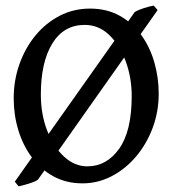

<svg xmlns="http://www.w3.org/2000/svg" viewBox="-20 -639 624 684"><path d="M545.4 -305.2Q545.4 -241.2 523.9 -183.6Q502.4 -126 464.8 -81.5Q427.2 -37.1 378.2 -11.5Q329.1 14.2 273.9 14.2Q216.3 14.2 170.9 -10.5Q125.5 -35.2 93.8 -77.9Q62 -120.6 45.4 -175Q28.8 -229.5 28.8 -288.6Q28.8 -353 49.3 -410.6Q69.8 -468.3 106.4 -512.7Q143.1 -557.1 192.6 -582.8Q242.2 -608.4 300.8 -608.4Q360.4 -608.4 406.2 -583Q452.1 -557.6 483.2 -514.4Q514.2 -471.2 529.8 -417Q545.4 -362.8 545.4 -305.2ZM449.2 -296.9Q449.2 -361.8 428.2 -419.7Q407.2 -477.5 369.6 -513.9Q332 -550.3 281.7 -550.3Q207 -550.3 166.3 -483.9Q125.5 -417.5 125.5 -302.2Q125.5 -231.4 148.2 -173.3Q170.9 -115.2 208.5 -80.8Q246.1 -46.4 291 -46.4Q359.9 -46.4 404.5 -109.1Q449.2 -171.9 449.2 -296.9ZM115.2 1Q109.4 5.9 95.9 10.7Q82.5 15.6 68.4 19.3Q54.2 22.9 46.4 24.9L32.7 8.3L460 -596.2Q473.1 -604 493.4 -610.4Q513.7 -616.7 527.8 -619.1L541.5 -603Z"/></svg>

Font: Namdhinggo Medium
Style: Regular
Weight: 500
Designer: Victor Gaultney
Foundry: SIL International
Version: Version 3.001